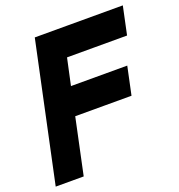

<svg xmlns="http://www.w3.org/2000/svg" viewBox="-144 -806 849 912"><g transform="rotate(-20 280.0 -350.0)"><path d="M-17 0 132 -700H577L547 -558.5H243.5L214.5 -424H499L469 -282.5H184.5L124.5 0ZM68.5 -71H68L128.5 -355.5H411V-355H128.5L187 -629.5H489.5V-629H187.5Z"/></g></svg>

Font: Tourney Black
Style: Italic
Weight: 900
Italic angle: -12°
Version: Version 1.015